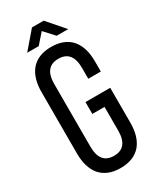

<svg xmlns="http://www.w3.org/2000/svg" viewBox="-214 -908 811 981"><g transform="rotate(-30 191.5 -417.5)"><path d="M139 -742H71L157 -842H226L313 -742H245L191 -801ZM311 -659Q349 -613 349 -531V-471H275V-535Q275 -636 193 -636Q111 -636 111 -535V-165Q111 -64 193 -64Q275 -64 275 -165V-305H203V-375H349V-169Q349 -87 311 -41Q270 7 191 7Q113 7 72 -41Q34 -87 34 -169V-531Q34 -613 72 -659Q113 -707 191 -707Q270 -707 311 -659Z"/></g></svg>

Font: Adderley Regular
Style: Regular
Weight: 400
Designer: gorohovskiy
Version: Version 1.003 November 13, 2017